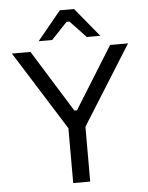

<svg xmlns="http://www.w3.org/2000/svg" viewBox="-59 -938 761 986"><g transform="rotate(-5 321.5 -445.0)"><path d="M278 0V-282.6L22.3 -690H118L316.4 -370.5H329.8L528.5 -690H621L365.7 -282.6V0ZM164.6 -741.1 286.9 -890H360.3L482.6 -741.1H413.1L330.8 -828H316.4L234.1 -741.1Z"/></g></svg>

Font: Mozilla Text ExtraLight
Style: Regular
Weight: 200
Designer: Studio DRAMA
Foundry: Studio DRAMA
Version: Version 1.000